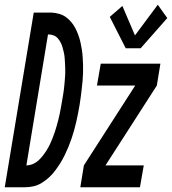

<svg xmlns="http://www.w3.org/2000/svg" viewBox="-61 -788 724 808"><path d="M468 -585 401 -717 454 -763 507 -639 603 -768 643 -712 531 -585ZM-41 0 81 -735H157Q173 -734 188.5 -729.5Q204 -725 216.5 -716Q229 -707 239 -695Q249 -683 256 -669.5Q263 -656 268.5 -641Q274 -626 277.5 -610.5Q281 -595 283.5 -579Q286 -563 287 -546.5Q288 -530 288.5 -513.5Q289 -497 288.5 -480.5Q288 -464 286.5 -447.5Q285 -431 283 -414.5Q281 -398 279 -381Q277 -364 274 -347Q271 -329 267.5 -311Q264 -293 260 -275.5Q256 -258 251 -240Q246 -222 240 -204.5Q234 -187 227 -170Q220 -153 211.5 -135.5Q203 -118 193 -102Q183 -86 171.5 -70.5Q160 -55 146 -42Q132 -29 115 -18.5Q98 -8 80 -4Q62 0 44 0ZM50 -92Q63 -92 76.5 -97.5Q90 -103 100 -112Q110 -121 119 -132.5Q128 -144 135.5 -156Q143 -168 149 -180.5Q155 -193 160 -206Q165 -219 169.5 -232Q174 -245 177.5 -258Q181 -271 184.5 -284Q188 -297 190.5 -310Q193 -323 195.5 -336Q198 -349 200 -362Q202 -374 204 -385.5Q206 -397 207.5 -408.5Q209 -420 210 -431.5Q211 -443 212 -454.5Q213 -466 213.5 -477.5Q214 -489 213.5 -500.5Q213 -512 212.5 -523.5Q212 -535 211 -546Q210 -557 207.5 -568Q205 -579 202 -589.5Q199 -600 194 -609.5Q189 -619 182 -627Q175 -635 164.5 -639Q154 -643 143 -643H141ZM277 0 292 -92 508 -428H347L363 -520H614L599 -428L383 -92H544L528 0Z"/></svg>

Font: Iosevka SS04 Semibold Extended
Style: Italic
Weight: 600
Width: 7
Italic angle: -9°
Monospace: yes
Designer: Belleve Invis
Foundry: Belleve Invis
Version: Version 19.0.0; ttfautohint (v1.8.4)